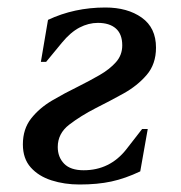

<svg xmlns="http://www.w3.org/2000/svg" viewBox="-20 -482 483 512"><path d="M192 10Q152 10 117.5 -1Q83 -12 62 -35.5Q41 -59 41 -97Q41 -138 63 -166Q85 -194 119 -214Q153 -234 188 -251Q218 -266 245 -281.5Q272 -297 289 -316Q306 -335 306 -361Q306 -391 289 -406Q272 -421 241 -421Q216 -421 192 -408.5Q168 -396 145 -368L103 -317H89L108 -429Q178 -462 261 -462Q320 -462 358 -435Q396 -408 396 -355Q396 -311 371 -282Q346 -253 309 -232.5Q272 -212 236 -194Q195 -173 164.5 -149.5Q134 -126 134 -90Q134 -63 151 -45.5Q168 -28 203 -28Q273 -28 317 -84L359 -138H374L354 -25Q314 -6 277 2Q240 10 192 10Z"/></svg>

Font: Spectral Medium
Style: Italic
Weight: 500
Italic angle: -10°
Designer: Jean-Baptiste Levee
Foundry: Production Type
Version: Version 2.001